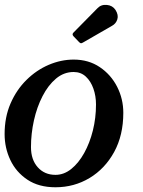

<svg xmlns="http://www.w3.org/2000/svg" viewBox="-22 -782 604 812"><path d="M-2.5 -215Q-2.5 -286.5 22.5 -344.2Q47.5 -402 89.8 -443.8Q132 -485.5 184 -507.8Q236 -530 289.5 -530Q353 -530 400.2 -498Q447.5 -466 473.5 -414.8Q499.5 -363.5 499.5 -305Q499.5 -210 460.8 -139.2Q422 -68.5 356.8 -29.2Q291.5 10 212.5 10Q142 10 94 -22Q46 -54 21.8 -105.2Q-2.5 -156.5 -2.5 -215ZM109 -160Q109 -106.5 137.8 -74.5Q166.5 -42.5 212.5 -42.5Q248.5 -42.5 279.5 -67.5Q310.5 -92.5 334 -134.8Q357.5 -177 370.8 -230.2Q384 -283.5 384 -340Q384 -376 373 -407.2Q362 -438.5 341 -458Q320 -477.5 289.5 -477.5Q248 -477.5 214.8 -449.5Q181.5 -421.5 157.8 -375.2Q134 -329 121.5 -272.8Q109 -216.5 109 -160ZM466.5 -740Q480 -718.5 474.2 -700.2Q468.5 -682 452 -673L330.5 -603Q324 -599 320.5 -599Q317 -599 311.5 -605L289 -628.5Q281 -637 289 -644.5L390 -747Q405.5 -763.5 429.8 -761.2Q454 -759 466.5 -740Z"/></svg>

Font: Besley* Medium
Style: Italic
Weight: 500
Italic angle: -13°
Designer: Owen Earl
Foundry: indestructible type*
Version: Version 3.000; ttfautohint (v1.8.3)